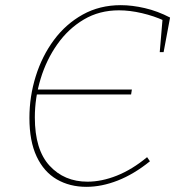

<svg xmlns="http://www.w3.org/2000/svg" viewBox="-20 -718 698 744"><path d="M120 -352 123 -371H491L488 -352ZM315 6Q250 6 200 -23Q150 -52 122 -111.5Q94 -171 94 -261Q94 -344 118.5 -422.5Q143 -501 189 -563Q235 -625 300.5 -661.5Q366 -698 448 -698Q492 -698 541.5 -686.5Q591 -675 639 -650L614 -516H599L610 -646L616 -638Q577 -656 530 -667Q483 -678 441 -678Q365 -678 305 -642.5Q245 -607 202.5 -547Q160 -487 137.5 -413Q115 -339 115 -263Q115 -138 172 -76Q229 -14 319 -14Q374 -14 433 -37.5Q492 -61 550 -109L561 -93Q499 -43 436.5 -18.5Q374 6 315 6Z"/></svg>

Font: Bitter Thin
Style: Italic
Weight: 100
Italic angle: -9°
Designer: Sol Matas, and Bitter project Authors
Foundry: Sol Matas
Version: Version 2.002